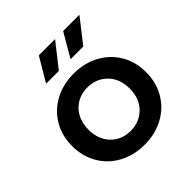

<svg xmlns="http://www.w3.org/2000/svg" viewBox="-199 -890 1044 1044"><g transform="rotate(-45 322.5 -368.5)"><path d="M38 -267Q38 -346 74.5 -408Q111 -470 176 -505Q241 -540 322 -540Q404 -540 469 -505Q534 -470 570.5 -408Q607 -346 607 -267Q607 -188 570.5 -125.5Q534 -63 469 -28Q404 7 322 7Q241 7 176 -28Q111 -63 74.5 -125.5Q38 -188 38 -267ZM481 -267Q481 -342 436 -388Q391 -434 322 -434Q253 -434 208.5 -388Q164 -342 164 -267Q164 -192 208.5 -146Q253 -100 322 -100Q391 -100 436 -146Q481 -192 481 -267ZM259 -744H384L276 -607H178ZM446 -744H571L464 -607H366Z"/></g></svg>

Font: Montserrat Alternates SemiBold
Style: Regular
Weight: 600
Designer: Julieta Ulanovsky
Foundry: Julieta Ulanovsky
Version: Version 7.200